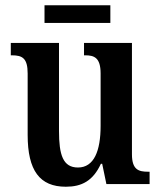

<svg xmlns="http://www.w3.org/2000/svg" viewBox="-20 -699 610 729"><path d="M149 -612H399V-679H149ZM230 10C290 10 333 -12 363 -77H368L384 0H548V-47H542C507 -47 481 -54 481 -113V-536H299V-489H303C337 -489 362 -481 362 -420V-221C362 -126 337 -63 276 -63C219 -63 204 -111 204 -202V-536H21V-489H25C65 -489 85 -478 85 -420V-187C85 -51 131 10 230 10Z"/></svg>

Font: Noto Serif Georgian Condensed SemiBold
Style: Regular
Weight: 600
Width: 3
Designer: Monotype Design Team, Akaki Razmadze
Foundry: Google LLC
Version: Version 2.003